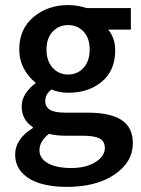

<svg xmlns="http://www.w3.org/2000/svg" viewBox="-20 -523 560 760"><path d="M40 88.9Q40 27.3 109.9 -16.1V-20Q65.9 -48.3 65.9 -102.1Q65.9 -128.9 81.3 -152.6Q96.7 -176.3 120.1 -192.9V-196.8Q92.8 -217.3 74.5 -251.7Q56.2 -286.1 56.2 -327.1Q56.2 -408.2 112.5 -455.6Q168.9 -502.9 250 -502.9Q287.6 -502.9 321.8 -491.2H498V-405.8H408.2Q436 -373 436 -323.2Q436 -244.1 383.5 -200Q331.1 -155.8 250 -155.8Q215.8 -155.8 183.1 -168.9Q170.9 -158.2 165 -147.9Q159.2 -137.7 159.2 -122.1Q159.2 -100.1 177.5 -88.6Q195.8 -77.1 238.8 -77.1H326.2Q416.5 -77.1 461.2 -47.9Q505.9 -18.6 505.9 43.9Q505.9 118.2 433.8 167.5Q361.8 216.8 244.1 216.8Q184.6 216.8 139.2 203.1Q93.8 189.5 66.9 160.2Q40 130.9 40 88.9ZM136.2 71.8Q136.2 104.5 169.9 123.3Q203.6 142.1 262.2 142.1Q320.3 142.1 357.7 118.7Q395 95.2 395 63Q395 35.6 373.8 24.9Q352.5 14.2 308.1 14.2H241.2Q202.1 14.2 173.8 6.8Q136.2 36.1 136.2 71.8ZM164.1 -327.1Q164.1 -281.2 188.5 -254.6Q212.9 -228 250 -228Q286.6 -228 310.8 -254.6Q335 -281.2 335 -327.1Q335 -371.6 311 -397.7Q287.1 -423.8 250 -423.8Q212.9 -423.8 188.5 -397.9Q164.1 -372.1 164.1 -327.1Z"/></svg>

Font: Source Sans Pro Semibold
Style: Regular
Weight: 600
Designer: Paul D. Hunt
Foundry: Adobe Systems Incorporated
Version: Version 2.020;PS 2.0;hotconv 1.0.86;makeotf.lib2.5.63406